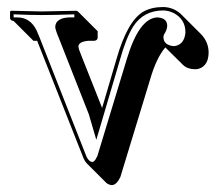

<svg xmlns="http://www.w3.org/2000/svg" viewBox="-20 -462 633 550"><path d="M272.5 -152.8 314 -293.9Q345.2 -402.8 391.6 -429.2Q415 -441.9 448.2 -441.9Q478.5 -440.9 499.5 -420.4L556.2 -363.8Q577.1 -341.8 577.6 -312.5Q577.6 -274.4 549.8 -265.1Q543.5 -263.2 537.6 -263.7Q516.6 -264.2 504.4 -275.9L453.6 -326.2Q427.7 -295.9 409.7 -233.4L324.7 45.4Q314 67.4 300.8 68.4Q291 67.4 284.7 62L228 5.4Q222.7 -0.5 219.2 -8.8L86.4 -345.2H75.7L19 -401.9Q13.7 -402.3 10.7 -405.3Q9.3 -407.7 8.8 -409.2V-429.2L12.2 -431.2Q13.2 -431.2 99.1 -429.2L199.2 -431.2L203.1 -429.2L259.8 -372.6V-353.5Q258.8 -346.2 250.5 -345.2H233.4Q205.1 -342.8 204.6 -328.6Q205.1 -321.3 214.4 -299.3ZM431.2 -412.1Q458 -410.6 459 -389.2Q459 -377 450.2 -363.8Q448.2 -359.4 448.2 -356Q448.2 -335 472.2 -330.6Q476.6 -329.6 481 -330.1Q508.3 -335 511.2 -369.1Q511.2 -407.2 477.1 -424.8Q462.9 -431.6 448.2 -432.1Q391.1 -432.1 361.3 -385.7Q341.3 -354 323.7 -291L255.9 -61.5L234.4 -134.8L148.9 -352.1Q138.2 -377.4 138.2 -385.3Q139.6 -409.7 176.3 -412.1H176.8H192.9V-420.9Q133.8 -418.9 99.1 -418.9Q69.3 -418.9 19 -420.9V-412.1H29.8Q66.9 -412.1 85 -374.5Q88.4 -366.7 92.3 -357.4L228 -12.7Q235.4 1.5 244.1 2Q251 2 257.3 -12.2Q258.3 -13.7 258.8 -14.6L343.3 -293Q378.9 -411.1 431.2 -412.1Z"/></svg>

Font: Linux Biolinum Shadow O
Style: Bold
Weight: 700
Designer: Philipp H. Poll
Foundry: Philipp H. Poll
Version: Version 0.9.2